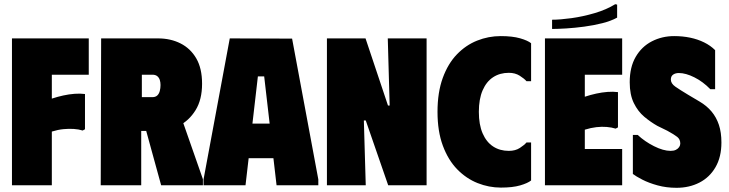

<svg xmlns="http://www.w3.org/2000/svg" viewBox="-20 -883 3473 915"><path d="M403 -700V-527H227V-413Q254 -422 281.5 -428Q309 -434 335.5 -436Q362 -438 385 -435V-267L374 -261Q355 -267 331.5 -268.5Q308 -270 282 -267.5Q256 -265 227 -256V0H37V-700Z M462 -700H653V0H460ZM733 -700Q793 -700 840.5 -676Q888 -652 915.5 -604.5Q943 -557 943 -484Q943 -408 912 -358Q881 -308 832.5 -283.5Q784 -259 730 -259H560V-700ZM656 -420H706Q721 -420 729.5 -428Q738 -436 741.5 -449.5Q745 -463 745 -478Q745 -491 741.5 -502Q738 -513 729.5 -520Q721 -527 706 -527H656ZM649 -360 833 -355 947 -29V0H748Z M950 0V-28L1075 -700L1372 -699L1497 -28V0H1298L1283 -129H1165L1150 0ZM1183 -294H1265L1239 -519H1209Z M1828 -700H2013V0H1830L1723 -309H1714L1723 0H1538V-700H1722L1829 -380H1837Z M2065 -350Q2065 -443 2090 -511.5Q2115 -580 2157.5 -624Q2200 -668 2254 -689.5Q2308 -711 2366 -711Q2422 -711 2458.5 -700.5Q2495 -690 2511 -677V-496H2489Q2479 -508 2457 -522Q2435 -536 2405 -536Q2362 -536 2330 -515Q2298 -494 2280 -452.5Q2262 -411 2262 -350Q2262 -289 2280 -247.5Q2298 -206 2330 -185Q2362 -164 2405 -164Q2436 -164 2457.5 -178Q2479 -192 2489 -204H2511V-23Q2495 -10 2459 0.5Q2423 11 2367 11Q2310 11 2256 -10.5Q2202 -32 2159 -76Q2116 -120 2090.5 -188.5Q2065 -257 2065 -350Z M2945 -700V-527H2767V-422Q2794 -431 2821.5 -437Q2849 -443 2875.5 -445Q2902 -447 2925 -444V-276L2914 -270Q2895 -276 2871.5 -278Q2848 -280 2822 -277Q2796 -274 2767 -265V-173H2945V0H2577V-700ZM2912 -863 2921 -861V-799Q2892 -783 2850.5 -772.5Q2809 -762 2764 -756Q2719 -750 2678.5 -747.5Q2638 -745 2611 -745V-789Q2649 -789 2703.5 -796.5Q2758 -804 2814 -820.5Q2870 -837 2912 -863Z M3418 -204Q3418 -135 3390 -86.5Q3362 -38 3313.5 -13Q3265 12 3204 12Q3156 12 3114 0.5Q3072 -11 3041 -27Q3010 -43 2996 -54V-240H3019Q3052 -209 3096.5 -186.5Q3141 -164 3176 -164Q3191 -164 3201 -169Q3211 -174 3216.5 -182Q3222 -190 3222 -199Q3222 -219 3207.5 -230.5Q3193 -242 3160 -260L3113 -283Q3081 -301 3050.5 -326.5Q3020 -352 3000.5 -392Q2981 -432 2981 -491Q2981 -563 3009.5 -612Q3038 -661 3086.5 -686Q3135 -711 3193 -711Q3233 -711 3269 -703.5Q3305 -696 3335.5 -681Q3366 -666 3388 -644V-458H3365Q3330 -494 3289 -514.5Q3248 -535 3215 -535Q3199 -535 3188 -527.5Q3177 -520 3177 -504Q3177 -485 3198.5 -470Q3220 -455 3260 -431L3314 -399Q3348 -379 3371 -351.5Q3394 -324 3406 -288Q3418 -252 3418 -204Z"/></svg>

Font: Phudu Black
Style: Regular
Weight: 900
Version: Version 1.005;gftools[0.9.23]